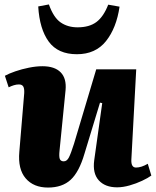

<svg xmlns="http://www.w3.org/2000/svg" viewBox="-20 -829 701 864"><path d="M2 -488Q20 -498 49 -508Q78 -518 110.5 -524.5Q143 -531 171 -531Q226 -531 253 -503.5Q280 -476 275 -423L248 -152Q245 -125 249 -114Q253 -103 267 -103Q281 -103 290 -120.5Q299 -138 313 -182L413 -517H593L571 -109Q570 -75 592 -75Q616 -75 645 -92L661 -39Q646 -28 619.5 -15.5Q593 -3 563 5.5Q533 14 507 14Q453 14 424.5 -17.5Q396 -49 404 -108L440 -365L430 -367L360 -137Q336 -55 298 -20Q260 15 196 15Q131 15 95.5 -26.5Q60 -68 67 -146L89 -410Q90 -431 84.5 -440Q79 -449 65 -449Q54 -449 42.5 -445.5Q31 -442 19 -436ZM326 -585Q241 -585 199.5 -641.5Q158 -698 152 -800L200 -809Q221 -750 253 -728Q285 -706 329 -706Q382 -706 414 -730Q446 -754 467 -808L518 -799Q504 -703 457 -644Q410 -585 326 -585Z"/></svg>

Font: Literata 36pt ExtraBold
Style: Italic
Weight: 800
Italic angle: -2°
Designer: Latin by Veronika Burian and Jose Scaglione. Greek by Irene Vlachou. Cyrillic by Vera Evstafieva
Foundry: TypeTogether
Version: Version 3.002